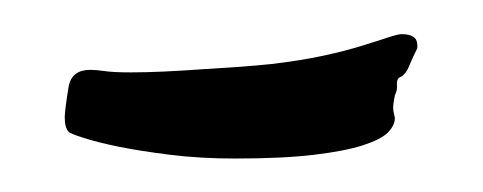

<svg xmlns="http://www.w3.org/2000/svg" viewBox="-20 -503 284 113"><path d="M225.6 -474.6Q223.1 -469.7 220.9 -464.4Q218.8 -459 215.3 -457.5Q213.4 -456.5 213.6 -453.4Q213.9 -450.2 212.9 -448.2Q212.4 -447.3 211.9 -444.3Q211.4 -441.4 211.4 -439.9Q211.4 -438 211.7 -436.8Q211.9 -435.5 212.4 -433.6Q212.4 -429.2 208.3 -425Q204.1 -420.9 193.6 -417.5Q183.1 -414.1 164.8 -411.9Q146.5 -409.7 118.2 -409.7Q97.7 -409.7 80.1 -411.9Q62.5 -414.1 49.6 -416.7Q36.6 -419.4 29.1 -421.9Q21.5 -424.3 20.5 -425.3Q18.1 -427.7 18.1 -434.1Q18.1 -436 18.8 -441.4Q19.5 -446.8 20.5 -452.6Q22.5 -461.9 33.2 -461.9Q36.1 -461.9 41.3 -461.2Q46.4 -460.4 57.1 -460.4Q65.9 -460.4 76.7 -460.9Q87.4 -461.4 98.4 -462.2Q109.4 -462.9 120.1 -463.6Q130.9 -464.4 139.6 -465.3Q156.7 -467.3 170.2 -470.2Q183.6 -473.1 193.1 -476.1Q202.6 -479 208.5 -481Q214.4 -482.9 216.3 -482.9Q225.6 -482.9 225.6 -476.6V-474.6Z"/></svg>

Font: Engagement
Style: Regular
Weight: 400
Designer: Astigmatic (AOETI)
Foundry: Astigmatic (AOETI)
Version: Version 1.000